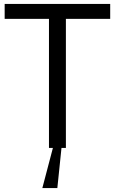

<svg xmlns="http://www.w3.org/2000/svg" viewBox="-20 -742 577 963"><path d="M267.6 201.2H192.4L247.1 -6.8H289.1ZM310.5 0H225.6V-647.5H3.4V-722.2H532.7V-647.5H310.5Z"/></svg>

Font: Oxygen
Style: Regular
Weight: 400
Designer: Vernon Adams
Foundry: Vernon Adams
Version: Version Release 0.2.3 webfont; ttfautohint (v0.93.3-1d66) -l